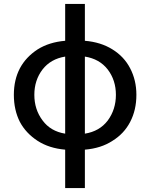

<svg xmlns="http://www.w3.org/2000/svg" viewBox="-20 -759 769 984"><path d="M173 -37Q113 -76 82 -134Q51 -195 51 -273Q51 -350 82 -409Q113 -467 173 -506Q232 -543 314 -550V-739H415V-550Q497 -543 556 -506Q616 -469 647 -409Q679 -348 679 -273Q679 -195 647 -134Q616 -74 556 -37Q498 1 415 8V205H314V8Q232 1 173 -37ZM532 -141Q574 -198 574 -273Q574 -348 532 -403Q490 -457 415 -469V-74Q490 -86 532 -141ZM198 -403Q156 -348 156 -273Q156 -198 198 -142Q239 -86 314 -74V-469Q240 -457 198 -403Z"/></svg>

Font: Sinter Medium
Style: Regular
Weight: 500
Foundry: Adobe & rsms
Version: Version 1.000